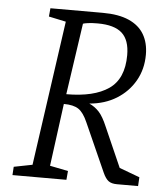

<svg xmlns="http://www.w3.org/2000/svg" viewBox="-49 -691 619 734"><g transform="rotate(5 260.5 -324.0)"><path d="M26 0 28 -32 99 -46 178 -602 112 -616 115 -648H316Q377 -648 416.5 -630.5Q456 -613 475 -580.5Q494 -548 494 -503Q494 -447 468.5 -402.5Q443 -358 398.5 -330.5Q354 -303 295 -298Q317 -288 333 -270.5Q349 -253 365 -215L432 -63L510 -34L508 0H427Q406 0 394.5 -8.5Q383 -17 373 -39L290 -225Q274 -262 254.5 -275Q235 -288 198 -288L166 -48L236 -34L233 0ZM204 -326Q310 -326 366.5 -365Q423 -404 423 -495Q423 -553 393.5 -579.5Q364 -606 300 -606Q278 -606 263.5 -604Q249 -602 244 -600Z"/></g></svg>

Font: Faustina Light Light
Style: Italic
Weight: 300
Italic angle: -8°
Version: Version 1.200